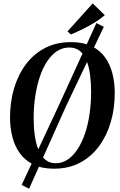

<svg xmlns="http://www.w3.org/2000/svg" viewBox="-20 -1006 721 1158"><path d="M306 11.5Q233 11.5 182.2 -13.2Q131.5 -38 100.2 -81Q69 -124 54.8 -179.8Q40.5 -235.5 40.5 -297.5Q40.5 -390 64.5 -472Q88.5 -554 135.5 -617.2Q182.5 -680.5 251 -716.2Q319.5 -752 408.5 -752Q481.5 -752 532 -727.8Q582.5 -703.5 613.2 -660.8Q644 -618 658 -562.8Q672 -507.5 672 -446.5Q672.5 -354 648.5 -271.2Q624.5 -188.5 578 -125Q531.5 -61.5 463 -25Q394.5 11.5 306 11.5ZM315.5 -21.5Q355.5 -21.5 388.8 -44Q422 -66.5 448.2 -106.8Q474.5 -147 492.8 -201Q511 -255 520.2 -319Q529.5 -383 529.5 -452Q529.5 -507.5 523 -556Q516.5 -604.5 501.8 -641.2Q487 -678 461.5 -698.8Q436 -719.5 397.5 -719.5Q357.5 -719.5 324 -697.5Q290.5 -675.5 264.2 -635.8Q238 -596 220 -542.2Q202 -488.5 192.5 -425Q183 -361.5 183 -292Q183 -236 190 -187Q197 -138 212.8 -100.8Q228.5 -63.5 253.8 -42.5Q279 -21.5 315.5 -21.5ZM110.5 109.5 342 -386 561.5 -867 606 -844 378 -365 155.5 132ZM407.5 -798 387 -816.5 539 -985.5 612 -914.5Q585 -891 550.2 -869.8Q515.5 -848.5 478.5 -830.5Q441.5 -812.5 407.5 -798Z"/></svg>

Font: Merriweather 120pt SemiBold
Style: Italic
Weight: 600
Italic angle: -7.8°
Version: Version 2.101